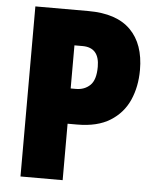

<svg xmlns="http://www.w3.org/2000/svg" viewBox="-52 -809 657 803"><g transform="rotate(5 277.0 -408.0)"><path d="M287 -765Q405 -765 464 -706Q523 -647 523 -538Q523 -468 498 -411.5Q473 -355 419.5 -321.5Q366 -288 281 -288H241V-51H64V-765ZM275 -617H241V-436H263Q299 -436 322.5 -458.5Q346 -481 346 -536Q346 -617 275 -617Z"/></g></svg>

Font: Noto Sans Tamil UI Condensed Black
Style: Regular
Weight: 900
Width: 3
Designer: Jelle Bosma - Monotype Design Team
Foundry: Monotype Imaging Inc.
Version: Version 2.004; ttfautohint (v1.8.4.7-5d5b)